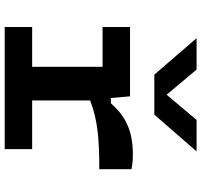

<svg xmlns="http://www.w3.org/2000/svg" viewBox="-40 -818 858 818"><g transform="rotate(90 389.0 -409.0)"><path d="M390.5 -534H95V-417H264.5V-117H95V0H615.5V-117H408V-364C493 -397 575.5 -403 701 -403V-540C681 -544.5 661.5 -546 637.5 -546C535 -546 474 -513.5 420 -452.5H397.5ZM142.5 -817.5H276.5L383.5 -690L491 -817.5H625L468.5 -637.5H298Z"/></g></svg>

Font: Monaspace Neon Wide
Style: Bold
Weight: 700
Width: 7
Designer: Riley Cran & the Lettermatic Team
Foundry: Lettermatic
Version: Version 1.000 (Monaspace Neon)